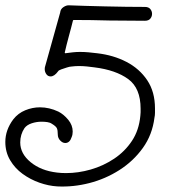

<svg xmlns="http://www.w3.org/2000/svg" viewBox="-36 -633 642 721"><path d="M179 67Q146 65 112 53Q78 41 49 20Q20 -1 2 -31.5Q-16 -62 -16 -100Q-16 -145 14 -185Q32 -208 59 -219Q86 -230 114 -230Q149 -230 183 -214Q203 -204 220 -183.5Q237 -163 237 -139Q237 -127 233 -118Q226 -96 209 -96Q199 -96 190 -105.5Q181 -115 181 -128Q181 -144 177.5 -151.5Q174 -159 159 -168Q152 -173 141.5 -174.5Q131 -176 120 -176Q101 -176 83 -170Q65 -164 56 -152Q40 -128 40 -98Q40 -56 79 -24Q118 8 178 15Q186 16 194.5 16.5Q203 17 212 17Q258 17 305 3.5Q352 -10 392.5 -37Q433 -64 459.5 -104Q486 -144 491 -198Q492 -205 492 -211.5Q492 -218 492 -225Q492 -302 445.5 -336Q399 -370 319 -380Q305 -382 290 -383.5Q275 -385 260 -385Q253 -385 246 -384.5Q239 -384 231 -383Q226 -383 215 -379.5Q204 -376 194 -372.5Q184 -369 182 -365Q168 -346 154 -346Q144 -346 138 -354.5Q132 -363 132 -373Q132 -379 133 -382L190 -586Q191 -599 202.5 -606.5Q214 -614 224 -613Q248 -612 283 -611Q318 -610 358.5 -609Q399 -608 438 -607.5Q477 -607 508 -607Q522 -607 528.5 -599Q535 -591 535 -581Q535 -571 528.5 -563Q522 -555 508 -555Q475 -555 441.5 -555.5Q408 -556 375 -556Q341 -557 307.5 -557.5Q274 -558 240 -558L238 -556Q235 -545 231 -528.5Q227 -512 222 -495Q218 -480 214 -464.5Q210 -449 207 -435L209 -433Q223 -435 237 -436.5Q251 -438 264 -438Q281 -438 297 -436.5Q313 -435 329 -433Q390 -426 439 -400.5Q488 -375 517 -331.5Q546 -288 546 -226Q546 -218 546 -209Q546 -200 544 -191Q536 -127 500.5 -77.5Q465 -28 412.5 5.5Q360 39 299.5 54.5Q239 70 179 67Z"/></svg>

Font: Twinkle Star
Style: Regular
Weight: 400
Designer: Robert E. Leuschke
Foundry: Robert E. Leuschke
Version: Version 2.010; ttfautohint (v1.8.3)